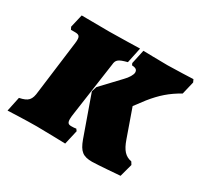

<svg xmlns="http://www.w3.org/2000/svg" viewBox="-130 -657 856 818"><g transform="rotate(30 298.5 -247.5)"><path d="M264 -272 256 -247 326 -50C344 -1 362 13 407 13C429 13 542 4 542 4L559 -59L551 -72C520 -78 502 -97 486 -143L438 -279L475 -328C512 -374 546 -404 596 -432L611 -495L605 -508C605 -508 509 -504 480 -504C442 -504 360 -506 360 -506L345 -437L349 -428C369 -427 376 -421 376 -408C376 -397 364 -377 348 -361ZM92 -390 59 -132C55 -88 43 -76 1 -67L-14 4C-14 4 75 0 128 0C162 0 269 3 269 3L285 -67L278 -76C278 -76 272 -74 254 -74C240 -74 234 -79 234 -98C234 -105 235 -115 237 -128L274 -388C276 -413 285 -420 327 -431L343 -507C343 -507 227 -504 193 -504L57 -505L42 -441L48 -429H68C86 -429 93 -424 93 -406C93 -401 93 -396 92 -390Z"/></g></svg>

Font: Alegreya SC Black
Style: Italic
Weight: 900
Italic angle: -7°
Designer: Juan Pablo del Peral
Foundry: Huerta Tipografica
Version: Version 2.007;PS 002.007;hotconv 1.0.88;makeotf.lib2.5.64775